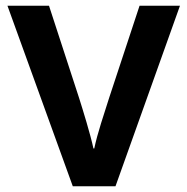

<svg xmlns="http://www.w3.org/2000/svg" viewBox="-20 -650 653 670"><path d="M151 -630 256 -308Q261 -292 268 -269.5Q275 -247 282 -223Q289 -199 295.5 -175Q302 -151 306 -132H309Q317 -170 332.5 -219.5Q348 -269 361 -309L467 -630H608L383 0H234L6 -630Z"/></svg>

Font: Mukta Malar
Style: Bold
Weight: 700
Designer: Aadarsh Rajan, Girish Dalvi, Yashodeep Gholap
Foundry: Ek Type
Version: Version 2.538;PS 1.000;hotconv 16.6.51;makeotf.lib2.5.65220;